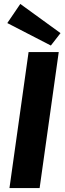

<svg xmlns="http://www.w3.org/2000/svg" viewBox="-20 -954 332 974"><path d="M287 -786 238 -723 17 -837 83 -934ZM181 0H28L125 -690H278Z"/></svg>

Font: Ezarion
Style: Bold Italic
Weight: 700
Italic angle: -8°
Designer: Natanael Gama
Version: Version 1.001;PS 001.001;hotconv 1.0.70;makeotf.lib2.5.58329